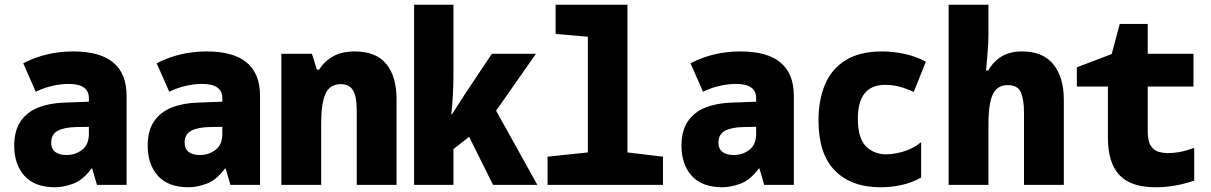

<svg xmlns="http://www.w3.org/2000/svg" viewBox="-20 -780 5107 810"><path d="M213 10Q126 10 83 -38.5Q40 -87 40 -165Q40 -228 66.5 -267.5Q93 -307 140.5 -326Q188 -345 250 -347L355 -351V-366Q355 -426 269 -426Q238 -426 202 -418Q166 -410 131 -393L78 -513Q174 -563 289 -563Q514 -563 514 -376V0H389L369 -69H366Q330 -20 288.5 -5Q247 10 213 10ZM260 -126Q298 -126 326.5 -148Q355 -170 355 -215V-245L302 -244Q250 -243 223 -228Q196 -213 196 -179Q196 -152 213 -139Q230 -126 260 -126Z M776 10Q689 10 646 -38.5Q603 -87 603 -165Q603 -228 629.5 -267.5Q656 -307 703.5 -326Q751 -345 813 -347L918 -351V-366Q918 -426 832 -426Q801 -426 765 -418Q729 -410 694 -393L641 -513Q737 -563 852 -563Q1077 -563 1077 -376V0H952L932 -69H929Q893 -20 851.5 -5Q810 10 776 10ZM823 -126Q861 -126 889.5 -148Q918 -170 918 -215V-245L865 -244Q813 -243 786 -228Q759 -213 759 -179Q759 -152 776 -139Q793 -126 823 -126Z M1167 0V-553H1296L1317 -486H1326Q1349 -522 1385.5 -542.5Q1422 -563 1477 -563Q1565 -563 1609 -511Q1653 -459 1653 -359V0H1485V-312Q1485 -374 1469 -399.5Q1453 -425 1419 -425Q1371 -425 1353 -384Q1335 -343 1335 -261V0Z M1727 0V-760H1893V-458Q1893 -423 1890.5 -377.5Q1888 -332 1884 -298H1887Q1903 -323 1917.5 -345.5Q1932 -368 1950 -396L2055 -553H2241L2073 -313L2247 0H2060L1959 -203L1893 -151V0Z M2290 0V-119L2460 -137V-625L2324 -637V-760H2627V-137L2777 -119V0Z M3028 10Q2941 10 2898 -38.5Q2855 -87 2855 -165Q2855 -228 2881.5 -267.5Q2908 -307 2955.5 -326Q3003 -345 3065 -347L3170 -351V-366Q3170 -426 3084 -426Q3053 -426 3017 -418Q2981 -410 2946 -393L2893 -513Q2989 -563 3104 -563Q3329 -563 3329 -376V0H3204L3184 -69H3181Q3145 -20 3103.5 -5Q3062 10 3028 10ZM3075 -126Q3113 -126 3141.5 -148Q3170 -170 3170 -215V-245L3117 -244Q3065 -243 3038 -228Q3011 -213 3011 -179Q3011 -152 3028 -139Q3045 -126 3075 -126Z M3695 10Q3571 10 3502 -60.5Q3433 -131 3433 -272Q3433 -358 3460.5 -423.5Q3488 -489 3547.5 -526Q3607 -563 3701 -563Q3749 -563 3796.5 -552.5Q3844 -542 3886 -520L3835 -392Q3798 -409 3770 -415.5Q3742 -422 3714 -422Q3599 -422 3599 -279Q3599 -198 3632.5 -163.5Q3666 -129 3719 -129Q3748 -129 3787.5 -139.5Q3827 -150 3866 -180V-31Q3827 -9 3783 0.5Q3739 10 3695 10Z M3982 0V-760H4150V-636Q4150 -597 4146.5 -559Q4143 -521 4140 -483H4149Q4172 -522 4206.5 -542.5Q4241 -563 4292 -563Q4380 -563 4424 -508.5Q4468 -454 4468 -359V0H4300V-304Q4300 -359 4287 -390Q4274 -421 4231 -421Q4188 -421 4169 -383Q4150 -345 4150 -255V0Z M4856 10Q4750 10 4702 -42Q4654 -94 4654 -199V-415H4523V-496L4670 -552L4704 -679H4822V-553H5015V-415H4822V-226Q4822 -183 4836 -163.5Q4850 -144 4869.5 -139Q4889 -134 4906 -134Q4930 -134 4955.5 -138.5Q4981 -143 5018 -156V-18Q4977 -4 4936 3Q4895 10 4856 10Z"/></svg>

Font: Noto Sans Mono SemiCondensed Black
Style: Regular
Weight: 900
Width: 4
Designer: Monotype Design Team
Foundry: Monotype Imaging Inc.
Version: Version 2.014; ttfautohint (v1.8.4.7-5d5b)